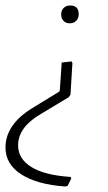

<svg xmlns="http://www.w3.org/2000/svg" viewBox="-48 -483 395 700"><path d="M206 -398Q192 -398 183.5 -407Q175 -416 175 -430Q175 -445 184 -454Q193 -463 208 -463Q239 -463 239 -431Q239 -417 230 -407.5Q221 -398 206 -398ZM191 197Q88 190 30 153Q-28 116 -28 55Q-28 -29 70 -89L168 -149L170 -153L177 -255L213 -259L216 -253L209 -138L203 -129L97 -65Q18 -18 18 47Q18 96 66.5 126Q115 156 209 162L212 167L199 194Z"/></svg>

Font: Alegreya Sans SC Light
Style: Italic
Weight: 300
Italic angle: -7°
Designer: Juan Pablo del Peral
Foundry: Huerta Tipografica
Version: Version 2.007